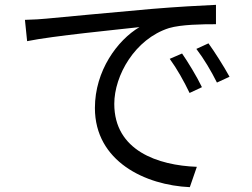

<svg xmlns="http://www.w3.org/2000/svg" viewBox="-20 -740 1040 793"><path d="M732 -519 681 -497C711 -456 740 -404 763 -356L814 -380C793 -424 755 -486 732 -519ZM841 -561 791 -538C823 -496 852 -447 876 -399L928 -423C904 -467 865 -528 841 -561ZM83 -658 92 -570C199 -592 469 -618 556 -628C465 -574 372 -448 372 -294C372 -73 581 25 764 33L793 -51C632 -57 452 -118 452 -311C452 -428 537 -579 678 -624C729 -639 815 -640 872 -640V-720C806 -717 713 -712 605 -703C423 -687 236 -669 171 -663C152 -661 121 -659 83 -658Z"/></svg>

Font: Noto Sans KR Regular
Style: Regular
Weight: 400
Designer: Ryoko NISHIZUKA  (kana & ideographs); Paul D. Hunt (Latin, Greek & Cyrillic); Wenlong ZHANG  (bopomofo); Sandoll Communi
Foundry: Adobe Systems Incorporated
Version: Version 1.004;PS 1.004;hotconv 1.0.82;makeotf.lib2.5.63406